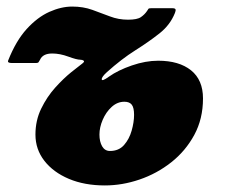

<svg xmlns="http://www.w3.org/2000/svg" viewBox="-20 -545 685 585"><path d="M5 -361Q28.5 -420.5 61.2 -456.5Q94 -492.5 130.2 -508.8Q166.5 -525 200 -525Q233.5 -525 261.2 -515Q289 -505 315 -495Q341 -485 370 -485Q398 -485 409.2 -492.8Q420.5 -500.5 428 -511.5Q431 -516 432.2 -518Q433.5 -520 440.5 -520H505Q513.5 -520 514.8 -516.5Q516 -513 513 -505.5Q498.5 -469 466.2 -443.5Q434 -418 392 -391.5Q350 -365 305.5 -325Q289.5 -310.5 290 -303.2Q290.5 -296 312 -311.5Q339.5 -331 381.5 -345.5Q423.5 -360 462 -360Q525.5 -360 562 -330.8Q598.5 -301.5 598.5 -245Q598.5 -183 572 -134Q545.5 -85 501.8 -50.5Q458 -16 405.2 2Q352.5 20 299.5 20Q237.5 20 190 0Q142.5 -20 115.2 -55Q88 -90 88 -135Q88 -178 105.5 -214Q123 -250 148.2 -278Q173.5 -306 196.8 -324.8Q220 -343.5 231.5 -352Q238.5 -357.5 234.8 -360.2Q231 -363 225 -363Q214 -363 188.2 -372.5Q162.5 -382 139 -382Q110.5 -382 102 -363Q99.5 -358 97.5 -355.5Q95.5 -353 90 -353H16Q1.5 -353 5 -361ZM283 -135Q283 -113.5 291.2 -99.2Q299.5 -85 315 -85Q342 -85 358 -103.2Q374 -121.5 381.2 -147.2Q388.5 -173 388.5 -195Q388.5 -217 381.5 -226Q374.5 -235 359 -235Q337.5 -235 320.2 -219.2Q303 -203.5 293 -180.2Q283 -157 283 -135Z"/></svg>

Font: Besley* Fatface
Style: Italic
Weight: 900
Italic angle: -13°
Designer: Owen Earl
Foundry: indestructible type*
Version: Version 3.000; ttfautohint (v1.8.3)